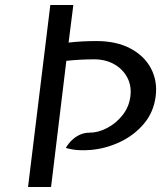

<svg xmlns="http://www.w3.org/2000/svg" viewBox="-20 -747 649 767"><path d="M92 0 181 -727H273L254 -577Q281 -580 308 -581.5Q335 -583 365 -583Q445.5 -583 501.2 -553.2Q557 -523.5 583.2 -473.5Q609.5 -423.5 602 -363Q594 -299 555 -252.8Q516 -206.5 459.2 -179.8Q402.5 -153 342 -148Q319.5 -146 294.5 -147.2Q269.5 -148.5 243 -156Q252.5 -173 266.8 -186.8Q281 -200.5 299 -208.8Q317 -217 338 -217Q372.5 -217 408.2 -235.8Q444 -254.5 470 -287.5Q496 -320.5 501 -363Q506 -405 488 -438.2Q470 -471.5 435.5 -490.8Q401 -510 356 -510Q328.5 -510 300.8 -508.5Q273 -507 245 -504L184 0Z"/></svg>

Font: Expletus Sans
Style: Italic
Weight: 400
Italic angle: -7°
Designer: Jasper de Waard
Foundry: Designtown
Version: Version 7.500